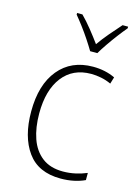

<svg xmlns="http://www.w3.org/2000/svg" viewBox="-118 -829 652 905"><g transform="rotate(15 208.5 -377.0)"><path d="M269 10Q160 10 107 -63.5Q54 -137 54 -260Q54 -391 115 -465Q176 -539 282 -539Q342 -539 390 -516L380 -483Q356 -494 331 -499Q306 -504 282 -504Q193 -504 143 -439.5Q93 -375 93 -261Q93 -192 111.5 -139Q130 -86 169.5 -55.5Q209 -25 271 -25Q302 -25 331.5 -31.5Q361 -38 387 -49V-14Q364 -3 334 3.5Q304 10 269 10ZM249 -606Q236 -628 217.5 -656Q199 -684 179 -710.5Q159 -737 143 -756V-764H169Q194 -739 220 -706.5Q246 -674 267 -645Q288 -675 313.5 -705Q339 -735 365 -764H392V-756Q375 -736 354.5 -709Q334 -682 315.5 -655Q297 -628 284 -606Z"/></g></svg>

Font: Noto Sans Arabic SemCond ExtLt
Style: Regular
Weight: 200
Width: 4
Designer: Monotype Design Team, Nadine Chahine, Nizar Qandah and Khaled Hosny
Foundry: Monotype Imaging Inc.
Version: Version 2.012; ttfautohint (v1.8.4.7-5d5b)